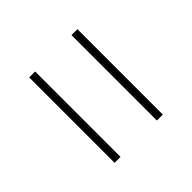

<svg xmlns="http://www.w3.org/2000/svg" viewBox="-21 -651 642 642"><g transform="rotate(45 300.0 -330.0)"><path d="M98 -416V-444H502V-416ZM98 -216V-244H502V-216Z"/></g></svg>

Font: Source Code Pro ExtraLight ExtraLight
Style: Regular
Weight: 250
Monospace: yes
Version: Version 1.018;hotconv 1.0.116;makeotfexe 2.5.65601